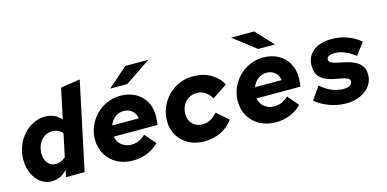

<svg xmlns="http://www.w3.org/2000/svg" viewBox="-71 -1147 3143 1558"><g transform="rotate(-15 1500.0 -368.0)"><path d="M209 3Q158 3 117.5 -28Q77 -59 54 -111Q31 -163 31 -226Q31 -285 51.5 -338Q72 -391 108 -431.5Q144 -472 191 -495.5Q238 -519 291 -519Q332 -519 367.5 -503Q403 -487 425 -458L479 -712L642 -737L486 0H329L342 -59Q311 -24 278 -10.5Q245 3 209 3ZM186 -236Q186 -189 210 -156.5Q234 -124 279 -124Q301 -124 322.5 -133.5Q344 -143 362 -159L402 -349Q386 -369 363.5 -379Q341 -389 315 -389Q278 -389 249 -368.5Q220 -348 203 -313.5Q186 -279 186 -236Z M892 11Q817 11 759 -20Q701 -51 668 -106.5Q635 -162 635 -233Q635 -292 657.5 -344.5Q680 -397 720 -437.5Q760 -478 812.5 -501Q865 -524 924 -524Q996 -524 1049.5 -495Q1103 -466 1133 -414Q1163 -362 1163 -293Q1163 -270 1161.5 -251.5Q1160 -233 1157 -217H789Q794 -187 811 -164.5Q828 -142 854.5 -129.5Q881 -117 913 -117Q946 -117 976 -130.5Q1006 -144 1031 -168L1109 -77Q1067 -34 1012 -11.5Q957 11 892 11ZM800 -308H1023Q1019 -336 1005 -355.5Q991 -375 969.5 -386Q948 -397 919 -397Q892 -397 868.5 -386Q845 -375 827.5 -355Q810 -335 800 -308ZM861 -601 1028 -747H1222L1005 -601Z M1491 11Q1418 11 1361 -19.5Q1304 -50 1271.5 -103.5Q1239 -157 1239 -225Q1239 -288 1262 -342Q1285 -396 1325.5 -437Q1366 -478 1419.5 -501Q1473 -524 1535 -524Q1621 -524 1684 -486.5Q1747 -449 1777 -391L1651 -307Q1635 -339 1604 -362Q1573 -385 1530 -385Q1490 -385 1460 -366Q1430 -347 1413.5 -315Q1397 -283 1397 -243Q1397 -208 1412 -181.5Q1427 -155 1453.5 -141Q1480 -127 1513 -127Q1551 -127 1581.5 -144.5Q1612 -162 1637 -192L1734 -106Q1691 -49 1629 -19Q1567 11 1491 11Z M2092 11Q2017 11 1959 -20Q1901 -51 1868 -106.5Q1835 -162 1835 -233Q1835 -292 1857.5 -344.5Q1880 -397 1920 -437.5Q1960 -478 2012.5 -501Q2065 -524 2124 -524Q2196 -524 2249.5 -495Q2303 -466 2333 -414Q2363 -362 2363 -293Q2363 -270 2361.5 -251.5Q2360 -233 2357 -217H1989Q1994 -187 2011 -164.5Q2028 -142 2054.5 -129.5Q2081 -117 2113 -117Q2146 -117 2176 -130.5Q2206 -144 2231 -168L2309 -77Q2267 -34 2212 -11.5Q2157 11 2092 11ZM2000 -308H2223Q2219 -336 2205 -355.5Q2191 -375 2169.5 -386Q2148 -397 2119 -397Q2092 -397 2068.5 -386Q2045 -375 2027.5 -355Q2010 -335 2000 -308ZM2105 -601 1916 -747H2110L2246 -601Z M2683 11Q2612 11 2542.5 -14.5Q2473 -40 2426 -81L2501 -187Q2552 -144 2599 -126Q2646 -108 2690 -108Q2723 -108 2744 -120Q2765 -132 2765 -151Q2765 -171 2745 -180.5Q2725 -190 2693.5 -195.5Q2662 -201 2626.5 -208.5Q2591 -216 2559.5 -231.5Q2528 -247 2508 -276.5Q2488 -306 2488 -356Q2488 -433 2544 -479Q2600 -525 2702 -525Q2770 -525 2831.5 -502Q2893 -479 2941 -439L2865 -339Q2823 -372 2780 -390Q2737 -408 2696 -408Q2662 -408 2645 -398.5Q2628 -389 2628 -371Q2628 -352 2648.5 -342.5Q2669 -333 2701.5 -326.5Q2734 -320 2770.5 -311.5Q2807 -303 2839.5 -287Q2872 -271 2892.5 -243Q2913 -215 2913 -169Q2913 -116 2882.5 -75.5Q2852 -35 2800 -12Q2748 11 2683 11Z"/></g></svg>

Font: Red Hat Mono
Style: Italic
Weight: 300
Italic angle: -12°
Monospace: yes
Designer: Pentagram, MCKL
Foundry: Pentagram, MCKL
Version: Version 1.023